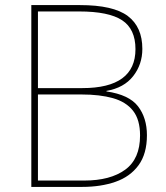

<svg xmlns="http://www.w3.org/2000/svg" viewBox="-20 -734 653 754"><path d="M294 -714Q425 -714 482 -671Q539 -628 539 -542Q539 -481 503 -435Q467 -389 398 -377V-375Q487 -362 522 -316.5Q557 -271 557 -203Q557 -130 524 -85Q491 -40 433.5 -20Q376 0 303 0H103V-714ZM303 -388Q512 -388 512 -541Q512 -620 459.5 -654.5Q407 -689 291 -689H129V-388ZM129 -363V-25H311Q413 -25 471.5 -67.5Q530 -110 530 -202Q530 -264 502.5 -299Q475 -334 423.5 -348.5Q372 -363 300 -363Z"/></svg>

Font: Noto Sans Bengali UI Thin
Style: Regular
Weight: 100
Designer: Jelle Bosma - Monotype Design Team
Foundry: Monotype Imaging Inc.
Version: Version 2.003; ttfautohint (v1.8.4.7-5d5b)